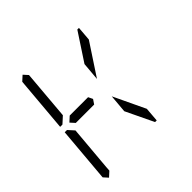

<svg xmlns="http://www.w3.org/2000/svg" viewBox="-217 -1125 1250 1250"><g transform="rotate(-45 408.0 -500.0)"><path d="M204 -469H191L163 -500L197 -531H210H334H358H366L381 -500L360 -469H352H328ZM628 -892H643L635 -793L491 -574L502 -700ZM468 -300 479 -426 583 -207 575 -108H560ZM92 -64 64 -95 97 -477H118L127 -467L155 -436L128 -125L127 -108L126 -95ZM122 -523H101L134 -905L168 -936L196 -905L195 -892L167 -564L133 -533Z"/></g></svg>

Font: DSEG14 Classic Mini
Style: Light Italic
Weight: 300
Italic angle: -5°
Designer: Keshikan(Twitter:@keshinomi_88pro)
Version: Version 0.46